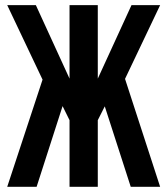

<svg xmlns="http://www.w3.org/2000/svg" viewBox="-20 -720 644 740"><path d="M356.9 -700.2V-417L486.8 -700.2H597.2L461.9 -416L597.2 0H483.9L383.8 -310.1L356.9 -256.8V0H248V-256.8L221.2 -311L121.1 0H7.8L144 -413.1L7.8 -700.2H118.2L248 -417V-700.2Z"/></svg>

Font: VL Bebas Neue Bold
Style: Regular
Weight: 700
Designer: Ryoichi Tsunekawa
Foundry: Ryoichi Tsunekawa
Version: Version 1.300